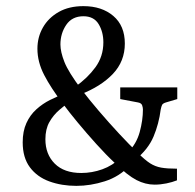

<svg xmlns="http://www.w3.org/2000/svg" viewBox="-20 -597 637 626"><path d="M521 -263Q511 -260 508.5 -255Q506 -250 504 -240Q498 -193 480.5 -151.5Q463 -110 421 -76L403 -57Q369 -21 322 -6Q275 9 229 9Q181 9 141 -5.5Q101 -20 77.5 -51.5Q54 -83 54 -133Q54 -169 66 -195.5Q78 -222 98.5 -240.5Q119 -259 143 -271Q167 -283 189 -291L225 -314Q265 -342 291 -377.5Q317 -413 317 -459Q317 -493 301.5 -518.5Q286 -544 252 -544Q215 -544 196 -516Q177 -488 177 -452Q177 -428 190 -395Q203 -362 245 -306Q270 -273 302.5 -235Q335 -197 368.5 -161Q402 -125 430 -98Q453 -75 469.5 -64.5Q486 -54 505.5 -50.5Q525 -47 557 -47V-9Q542 -3 522.5 1Q503 5 484 5Q454 5 425 -10Q396 -25 356 -64Q326 -92 294 -127.5Q262 -163 233 -198Q204 -233 185 -259Q146 -310 124 -352.5Q102 -395 102 -438Q102 -476 120 -507.5Q138 -539 171.5 -558Q205 -577 252 -577Q312 -577 349.5 -545Q387 -513 387 -455Q387 -397 348 -356Q309 -315 242 -289L214 -272Q194 -256 174 -239Q154 -222 141 -199Q128 -176 128 -143Q128 -94 158.5 -63.5Q189 -33 245 -33Q280 -33 313.5 -45Q347 -57 374 -83L397 -100Q425 -128 435.5 -166.5Q446 -205 446 -240Q446 -246 443.5 -253.5Q441 -261 430 -263L372 -274V-312H558V-274Z"/></svg>

Font: Yrsa
Style: Regular
Weight: 400
Designer: Anna Giedrys (Yrsa+Rasa design), David Brezina (Yrsa art-direction, Rasa art-direction, design)
Foundry: Rosetta Type Foundry
Version: Version 2.004